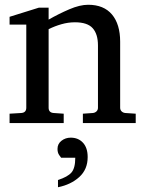

<svg xmlns="http://www.w3.org/2000/svg" viewBox="-20 -514 607 802"><path d="M546.9 0H326.2V-39.1L368.2 -42Q377 -43 383.1 -48.8Q389.2 -54.7 389.2 -64V-324.2Q389.2 -371.6 367.2 -396.2Q345.2 -420.9 293 -420.9Q264.6 -420.9 236.6 -412.8Q208.5 -404.8 183.1 -392.1V-64Q183.1 -43.5 204.1 -42L246.1 -39.1V0H20V-39.1L68.8 -42Q89.8 -43.5 89.8 -64V-411.1H20V-443.8L142.1 -481.9H183.1V-432.1Q225.1 -456.1 269.3 -475.1Q313.5 -494.1 348.1 -494.1Q413.6 -494.1 447.8 -453.4Q481.9 -412.6 481.9 -339.8V-64Q481.9 -54.7 488 -48.8Q494.1 -43 502.9 -42L546.9 -39.1ZM346.2 142.1Q346.2 193.8 311 225.6Q275.9 257.3 222.2 268.1V237.8Q262.2 225.1 278.3 206.8Q294.4 188.5 294.4 145H235.4Q233.4 142.6 226.8 133.1Q220.2 123.5 220.2 107.9Q220.2 86.9 236.8 74Q253.4 61 275.4 61Q307.1 61 326.7 82.3Q346.2 103.5 346.2 142.1Z"/></svg>

Font: Charis
Style: Regular
Weight: 400
Designer: Walt Agee, Miriam Martin, Annie Olsen, Victor Gaultney, Lorna Priest, Alan Ward, Bob Hallissy, Martin Hosken, Sharon Cor
Foundry: SIL Global
Version: Version 7.000